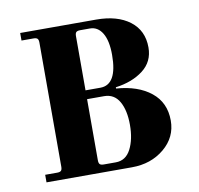

<svg xmlns="http://www.w3.org/2000/svg" viewBox="-61 -537 621 600"><g transform="rotate(-10 250.0 -237.0)"><path d="M210 -40Q210 -31 213.5 -27.5Q217 -24 226 -24H264Q296 -24 312 -55Q328 -86 328 -132Q328 -178 312 -206Q296 -234 264 -234H210ZM210 -262H257Q311 -262 311 -357Q311 -402 296.5 -426Q282 -450 257 -450H226Q217 -450 213.5 -446.5Q210 -443 210 -434ZM40 0V-24H78Q87 -24 90.5 -27.5Q94 -31 94 -40V-434Q94 -443 90.5 -446.5Q87 -450 78 -450H40V-474H281Q348 -474 387.5 -444Q427 -414 427 -360Q427 -315 392.5 -288.5Q358 -262 305 -255V-251Q374 -246 415 -213Q456 -180 456 -123Q456 -70 414 -35Q372 0 311 0Z"/></g></svg>

Font: Old Standard TT
Style: Bold
Weight: 700
Designer: Alexey Kryukov <alexios@thessalonica.org.ru>
Version: Version 2.2